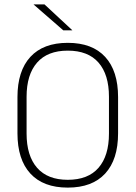

<svg xmlns="http://www.w3.org/2000/svg" viewBox="-20 -844 617 874"><path d="M288.5 10Q177 10 118.2 -54Q59.5 -118 59.5 -237V-402Q59.5 -521 118.2 -585Q177 -649 288.5 -649Q400 -649 458.8 -585Q517.5 -521 517.5 -402V-237Q517.5 -118 458.8 -54Q400 10 288.5 10ZM288.5 -25.5Q381 -25.5 428.5 -80.2Q476 -135 476 -236V-403.5Q476 -504.5 428.5 -559Q381 -613.5 288.5 -613.5Q196.5 -613.5 148.8 -559Q101 -504.5 101 -403.5V-236Q101 -135 148.8 -80.2Q196.5 -25.5 288.5 -25.5ZM309 -706.5 182.5 -824H133.5V-823L268 -706H309Z"/></svg>

Font: Anek Kannada ExtraLight
Style: Regular
Weight: 250
Version: Version 1.003